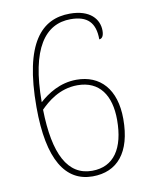

<svg xmlns="http://www.w3.org/2000/svg" viewBox="-83 -786 676 858"><g transform="rotate(-10 255.0 -357.0)"><path d="M268 10C380 10 447 -67 447 -219C447 -355 378 -428 271 -428C195 -428 138 -389 101 -356C101 -600 177 -699 292 -699C368 -699 403 -664 403 -588C415 -588 424 -599 424 -624C424 -676 385 -724 293 -724C165 -724 74 -630 74 -338C74 -98 146 10 268 10ZM270 -15C160 -15 105 -119 101 -322C132 -353 188 -403 271 -403C371 -403 419 -331 419 -220C419 -91 369 -15 270 -15Z"/></g></svg>

Font: Noto Serif Sinhala SemiCondensed Thin
Style: Regular
Weight: 100
Width: 4
Designer: Jelle Bosma - Monotype Design Team
Foundry: Monotype Imaging Inc.
Version: Version 2.007